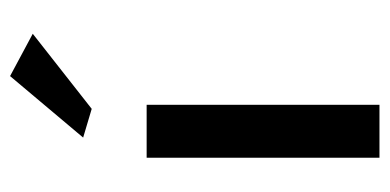

<svg xmlns="http://www.w3.org/2000/svg" viewBox="-216 -567 773 381"><g transform="rotate(-90 170.5 -376.5)"><path d="M88 -598 145 -581 294 -698 210 -743ZM153 -10V-472H48V-10Z"/></g></svg>

Font: Bluebird
Style: LiNrw
Weight: 300
Designer: Jasper
Foundry: Cannot Into Space Fonts
Version: Version 0.98